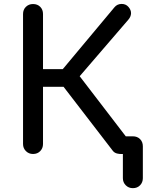

<svg xmlns="http://www.w3.org/2000/svg" viewBox="-20 -802 784 1000"><path d="M672 178Q650 178 635 163Q620 148 620 126V0H616Q603 1 589.5 -2.5Q576 -6 568 -16L311 -350H204V-52Q204 -30 189.5 -15Q175 0 152 0Q130 0 115 -15Q100 -30 100 -52V-729Q100 -752 115 -766.5Q130 -781 152 -781Q175 -781 189.5 -766.5Q204 -752 204 -729V-442H307L576 -764Q590 -781 612.5 -781.5Q635 -782 649 -766Q663 -750 662.5 -732.5Q662 -715 648 -699L395 -405L635 -92H672Q695 -92 709.5 -77.5Q724 -63 724 -40V126Q724 148 709.5 163Q695 178 672 178Z"/></svg>

Font: Comfortaa
Style: Bold
Weight: 700
Designer: Johan Aakerlund
Foundry: Johan Aakerlund
Version: Version 3.104; ttfautohint (v1.8.1.43-b0c9)